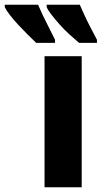

<svg xmlns="http://www.w3.org/2000/svg" viewBox="-132 -786 427 806"><path d="M211 0H55V-550H211ZM203 -766Q210 -751 220.5 -727Q231 -703 245.5 -675.5Q260 -648 275 -619V-606H200Q181 -622 159.5 -641.5Q138 -661 119 -682.5Q100 -704 85 -723Q70 -742 64 -756V-766ZM28 -766Q35 -749 46 -725.5Q57 -702 71 -675Q85 -648 99 -619V-606H20Q5 -620 -15 -640Q-35 -660 -55 -681.5Q-75 -703 -90.5 -723Q-106 -743 -112 -756V-766Z"/></svg>

Font: Noto Sans Display Condensed ExtraBold
Style: Regular
Weight: 800
Width: 3
Designer: Monotype Design Team
Foundry: Monotype Imaging Inc.
Version: Version 2.003